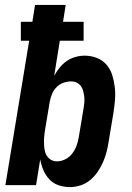

<svg xmlns="http://www.w3.org/2000/svg" viewBox="-20 -755 540 783"><path d="M266 8Q241 8 219 0.5Q197 -7 181.5 -23.5Q166 -40 157 -61Q148 -82 144 -105L127 0H2L99 -589H65V-666H112L123 -735H248L237 -666H321V-589H224L201 -446Q211 -464 223.5 -479.5Q236 -495 252 -506Q268 -517 287 -522.5Q306 -528 325 -528Q351 -528 374.5 -519Q398 -510 414 -491.5Q430 -473 437.5 -449.5Q445 -426 448 -400.5Q451 -375 449 -349Q447 -323 443 -297L423 -177Q420 -156 414.5 -135Q409 -114 400 -93.5Q391 -73 378 -54Q365 -35 347.5 -20.5Q330 -6 308.5 1Q287 8 266 8ZM212 -97Q229 -97 245.5 -105Q262 -113 273.5 -127.5Q285 -142 291.5 -159Q298 -176 301 -194L321 -314Q323 -326 324 -338Q325 -350 323.5 -361.5Q322 -373 319 -384.5Q316 -396 309.5 -404.5Q303 -413 293 -418Q283 -423 270 -423Q255 -423 239 -417.5Q223 -412 211 -400Q199 -388 192.5 -372.5Q186 -357 183 -341L163 -221Q161 -208 160 -195Q159 -182 159.5 -169Q160 -156 162 -143.5Q164 -131 170.5 -120.5Q177 -110 187.5 -103.5Q198 -97 212 -97Z"/></svg>

Font: Iosevka Extrabold
Style: Italic
Weight: 800
Italic angle: -9°
Monospace: yes
Designer: Belleve Invis
Foundry: Belleve Invis
Version: Version 32.5.0; ttfautohint (v1.8.4)